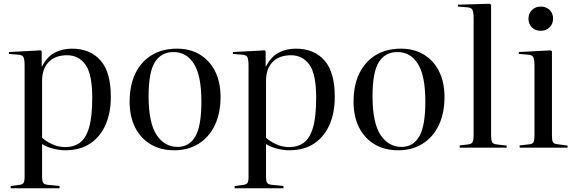

<svg xmlns="http://www.w3.org/2000/svg" viewBox="-20 -786 3070 1022"><path d="M37 216V204L84 198Q99 196 105 188Q111 180 111 152V-433Q111 -471 104.5 -482.5Q98 -494 76 -495L27 -499L28 -509L197 -518L202 -513V-433H204Q231 -485 272 -506Q313 -527 362 -527Q460 -527 515 -464.5Q570 -402 570 -271Q570 -186 542 -122Q514 -58 460 -22Q406 14 326 14Q297 14 262 5Q227 -4 204 -19V152Q204 177 209.5 186.5Q215 196 236 198L297 204V216ZM328 -3Q372 -3 404 -25.5Q436 -48 453.5 -105Q471 -162 471 -266Q471 -391 435 -441.5Q399 -492 337 -492Q274 -492 239 -456Q204 -420 204 -355V-53Q224 -34 257.5 -18.5Q291 -3 328 -3Z M908 14Q836 14 782.5 -17.5Q729 -49 699.5 -107Q670 -165 670 -245Q670 -333 701 -396Q732 -459 788.5 -493Q845 -527 922 -527Q992 -527 1044 -495.5Q1096 -464 1125 -406.5Q1154 -349 1154 -270Q1154 -183 1123.5 -119.5Q1093 -56 1037.5 -21Q982 14 908 14ZM925 -4Q987 -4 1019.5 -59.5Q1052 -115 1052 -245Q1052 -383 1012.5 -446Q973 -509 903 -509Q839 -509 805 -456Q771 -403 771 -274Q771 -132 813.5 -68Q856 -4 925 -4Z M1229 216V204L1276 198Q1291 196 1297 188Q1303 180 1303 152V-433Q1303 -471 1296.5 -482.5Q1290 -494 1268 -495L1219 -499L1220 -509L1389 -518L1394 -513V-433H1396Q1423 -485 1464 -506Q1505 -527 1554 -527Q1652 -527 1707 -464.5Q1762 -402 1762 -271Q1762 -186 1734 -122Q1706 -58 1652 -22Q1598 14 1518 14Q1489 14 1454 5Q1419 -4 1396 -19V152Q1396 177 1401.5 186.5Q1407 196 1428 198L1489 204V216ZM1520 -3Q1564 -3 1596 -25.5Q1628 -48 1645.5 -105Q1663 -162 1663 -266Q1663 -391 1627 -441.5Q1591 -492 1529 -492Q1466 -492 1431 -456Q1396 -420 1396 -355V-53Q1416 -34 1449.5 -18.5Q1483 -3 1520 -3Z M2100 14Q2028 14 1974.5 -17.5Q1921 -49 1891.5 -107Q1862 -165 1862 -245Q1862 -333 1893 -396Q1924 -459 1980.5 -493Q2037 -527 2114 -527Q2184 -527 2236 -495.5Q2288 -464 2317 -406.5Q2346 -349 2346 -270Q2346 -183 2315.5 -119.5Q2285 -56 2229.5 -21Q2174 14 2100 14ZM2117 -4Q2179 -4 2211.5 -59.5Q2244 -115 2244 -245Q2244 -383 2204.5 -446Q2165 -509 2095 -509Q2031 -509 1997 -456Q1963 -403 1963 -274Q1963 -132 2005.5 -68Q2048 -4 2117 -4Z M2427 0V-12L2470 -17Q2490 -19 2495.5 -29.5Q2501 -40 2501 -68V-688Q2501 -722 2494.5 -734Q2488 -746 2467 -747L2417 -751L2418 -761L2587 -766L2594 -761V-64Q2594 -40 2599.5 -29.5Q2605 -19 2626 -17L2677 -11V0Z M2858 -622Q2830 -622 2811.5 -640Q2793 -658 2793 -686Q2793 -714 2811.5 -732.5Q2830 -751 2858 -751Q2887 -751 2905.5 -733Q2924 -715 2924 -687Q2924 -659 2905.5 -640.5Q2887 -622 2858 -622ZM2746 0V-12L2799 -18Q2816 -20 2820.5 -30.5Q2825 -41 2825 -66V-433Q2825 -468 2819 -481Q2813 -494 2791 -495L2741 -499L2742 -509L2911 -518L2918 -513V-62Q2918 -39 2923 -30Q2928 -21 2943 -19L3001 -11V0Z"/></svg>

Font: Literata 72pt
Style: Regular
Weight: 400
Designer: Latin by Veronika Burian and Jose Scaglione. Greek by Irene Vlachou. Cyrillic by Vera Evstafieva.
Foundry: TypeTogether
Version: Version 3.002